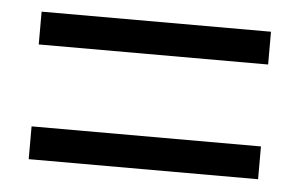

<svg xmlns="http://www.w3.org/2000/svg" viewBox="-34 -567 623 399"><g transform="rotate(5 277.5 -368.0)"><path d="M38.1 -454.1V-522.5H516.6V-454.1ZM38.1 -214.8V-283.2H516.6V-214.8Z"/></g></svg>

Font: Taipei Sans TC Beta
Style: Regular
Weight: 400
Designer: JT Foundry
Foundry: JT Foundry
Version: Version 1.000